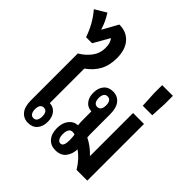

<svg xmlns="http://www.w3.org/2000/svg" viewBox="-266 -1121 1329 1329"><g transform="rotate(45 398.0 -456.5)"><path d="M316 -744Q316 -673 288 -622Q260 -571 207 -534V-196Q244 -195 266.5 -167Q289 -139 289 -95Q289 -49 265 -20.5Q241 8 197 8Q153 8 127 -23.5Q101 -55 101 -119V-576Q149 -604 179.5 -645Q210 -686 210 -738Q210 -789 188 -813L121 -696H62Q44 -748 19.5 -791Q-5 -834 -37 -871L46 -921Q82 -865 98 -809H101L163 -921Q234 -921 275 -874.5Q316 -828 316 -744ZM200 -145Q182 -145 173 -131.5Q164 -118 164 -94Q164 -71 173 -56.5Q182 -42 200 -42Q219 -42 227.5 -56.5Q236 -71 236 -94Q236 -117 227.5 -131Q219 -145 200 -145Z M665 0Q622 -70 569 -105Q568 -59 542.5 -25.5Q517 8 464 8Q418 8 391 -23.5Q364 -55 364 -109Q364 -159 388.5 -191Q413 -223 454 -226Q451 -246 451 -273V-359Q413 -360 391 -388Q369 -416 369 -460Q369 -506 393 -534.5Q417 -563 460 -563Q504 -563 530.5 -531.5Q557 -500 557 -436V-257Q557 -244 557.5 -232.5Q558 -221 559 -211Q615 -184 662 -134L663 -135V-555H770V0ZM457 -409Q476 -409 485 -423Q494 -437 494 -461Q494 -484 485 -498Q476 -512 457 -512Q439 -512 430 -498Q421 -484 421 -461Q421 -438 430 -423.5Q439 -409 457 -409ZM456 -50Q473 -50 479.5 -67Q486 -84 486 -110Q486 -139 482 -163Q471 -167 460 -167Q440 -167 431 -150.5Q422 -134 422 -109Q422 -83 431 -66.5Q440 -50 456 -50Z M675 -638 669 -754V-834H774V-754L768 -638Z"/></g></svg>

Font: Noto Sans Thai Looped ExtraCondensed SemiBold
Style: Regular
Weight: 600
Width: 2
Designer: Sasikarn Vongin, Ben Mitchell
Foundry: The Fontpad Ltd
Version: Version 1.001; ttfautohint (v1.8.4.7-5d5b)